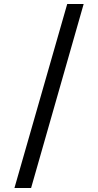

<svg xmlns="http://www.w3.org/2000/svg" viewBox="-20 -812 489 957"><path d="M315 -792H397L135 125H52Z"/></svg>

Font: hexlbangla05
Style: Book
Weight: 400
Designer: Jelle Bosma - Monotype Design Team
Foundry: Monotype Imaging Inc.
Version: Version 2.003